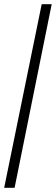

<svg xmlns="http://www.w3.org/2000/svg" viewBox="-20 -780 268 921"><path d="M0 121 180 -760H228L50 121Z"/></svg>

Font: Noto Serif Tamil ExtraCondensed
Style: Regular
Weight: 400
Width: 2
Designer: Indian Type Foundry, Tom Grace, and the Monotype Design Team
Foundry: Monotype Imaging Inc.
Version: Version 2.004